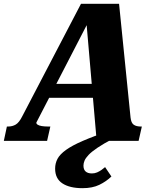

<svg xmlns="http://www.w3.org/2000/svg" viewBox="-72 -736 829 1003"><path d="M181 -298H445L436 -225H154ZM652 0H433L378 -636H397L118 -96Q117 -90 124 -85Q131 -80 145.5 -77.5Q160 -75 180 -75H191L174 0H-52L-36 -75H-30Q-7 -75 10.5 -85.5Q28 -96 44 -128L351 -716H550L610 -122Q613 -94 626.5 -84.5Q640 -75 664 -75H669ZM501 -53 519 -12Q468 15 437 36Q406 57 390.5 73.5Q375 90 369.5 103.5Q364 117 364 129Q364 150 375.5 160Q387 170 408 170Q423 170 435.5 164.5Q448 159 458.5 151.5Q469 144 477 137L510 186Q483 212 447 229.5Q411 247 359 247Q292 247 254 222Q216 197 216 145Q216 117 228.5 93.5Q241 70 273 47Q305 24 360.5 0Q416 -24 501 -53Z"/></svg>

Font: Roboto Serif 20pt
Style: Bold Italic
Weight: 700
Italic angle: -10°
Version: Version 1.007